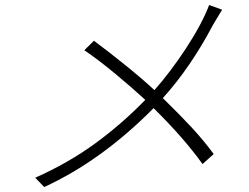

<svg xmlns="http://www.w3.org/2000/svg" viewBox="-20 -731 996 769"><path d="M817.8 -710.9 869.7 -692.1Q864 -683.2 850 -659.6Q835.9 -636 833.5 -632.1Q742.9 -460.2 632.1 -338.1Q699.6 -272.4 748.6 -219.5Q797.6 -166.5 835.9 -114L791.2 -73.9Q716.6 -178.3 595.2 -297.9Q385.7 -86.6 157 18.1L121.1 -19.2Q253.2 -77.8 360.8 -156.2Q468.4 -234.7 561.8 -331Q508.5 -380.3 440.7 -436.4Q372.9 -492.5 317.8 -529.8L356.2 -567.8Q418 -522 486.5 -466.4Q555 -410.9 598.4 -370Q661.9 -441.4 724.8 -537.1Q787.6 -632.8 817.8 -710.9Z"/></svg>

Font: Karasuma Gothic
Style: Light Italic
Weight: 300
Italic angle: 9.39998°
Designer: Rasmus Andersson / Ryoko Nishizuka
Foundry: rsms
Version: Version 1.00